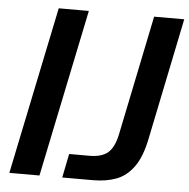

<svg xmlns="http://www.w3.org/2000/svg" viewBox="-52 -780 820 832"><g transform="rotate(5 358.0 -364.5)"><path d="M19 0 170 -729H301L150 0ZM249 0 270 -104H358Q412 -104 439 -127.5Q466 -151 478 -209L585 -729H716L607 -199Q591 -120 559.5 -76.5Q528 -33 484 -16.5Q440 0 383 0Z"/></g></svg>

Font: Mona Sans ExtraLight SemiBold
Style: Italic
Weight: 600
Italic angle: -11.6951°
Version: Version 2.000